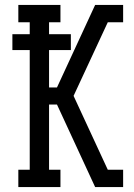

<svg xmlns="http://www.w3.org/2000/svg" viewBox="-20 -755 540 775"><path d="M54 0V-70H100V-553H30V-617H100V-665H54V-735H224V-665H178V-617H266V-553H178V-402H210L364 -735H431V-699L415 -665L277 -368L415 -70L431 -36V0H364L210 -333H178V-70H224V0ZM415 -665 431 -700V-735H477V-665ZM431 0V-35L415 -70H477V0Z"/></svg>

Font: Iosevka Slab
Style: Regular
Weight: 400
Monospace: yes
Designer: Belleve Invis
Foundry: Belleve Invis
Version: Version 11.2.4; ttfautohint (v1.8.3)